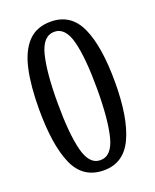

<svg xmlns="http://www.w3.org/2000/svg" viewBox="-138 -803 718 892"><g transform="rotate(-20 221.0 -357.0)"><path d="M221 10Q118 10 75.5 -85.5Q33 -181 33 -359Q33 -474 51 -555.5Q69 -637 110.5 -680.5Q152 -724 222 -724Q322 -724 365 -629.5Q408 -535 408 -358Q408 -183 363.5 -86.5Q319 10 221 10ZM221 -40Q277 -40 298 -123.5Q319 -207 319 -358Q319 -509 298 -591.5Q277 -674 222 -674Q166 -674 145 -591.5Q124 -509 124 -358Q124 -207 145 -123.5Q166 -40 221 -40Z"/></g></svg>

Font: Noto Serif Bengali ExtraCondensed
Style: Regular
Weight: 400
Width: 2
Designer: Juan Bruce, Universal Thirst, Indian Type Foundry and the Monotype Design Team.
Foundry: Monotype Imaging Inc.
Version: Version 2.003; ttfautohint (v1.8.4.7-5d5b)